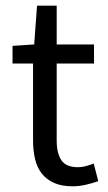

<svg xmlns="http://www.w3.org/2000/svg" viewBox="-20 -642 378 674"><path d="M235 12Q196 12 169.5 0Q143 -12 126.5 -33Q110 -54 103 -84Q96 -114 96 -150V-419H24V-481L100 -486L110 -622H179V-486H310V-419H179V-149Q179 -104 195.5 -79.5Q212 -55 254 -55Q267 -55 282 -59Q297 -63 309 -68L325 -6Q305 1 281.5 6.5Q258 12 235 12Z"/></svg>

Font: Giro Regular
Style: Regular
Weight: 400
Designer: Paul D. Hunt
Foundry: Adobe Systems Incorporated
Version: Version 1.000;PS 1.0;hotconv 1.0.88;makeotf.lib2.5.647800